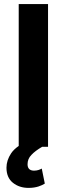

<svg xmlns="http://www.w3.org/2000/svg" viewBox="-20 -731 332 956"><path d="M73.2 -710.9V-4.4C56.6 7.3 43.9 19.5 35.2 32.7C20 55.7 12.2 79.6 12.2 104C12.2 136.7 22.9 162.1 44.4 179.2C65.9 196.3 91.8 204.6 122.6 204.6C162.1 204.6 187 192.9 203.1 183.1L188 108.4C179.7 112.8 167.5 118.7 149.4 118.7C125.5 118.7 117.2 105 117.2 86.9C117.2 68.8 123.5 53.2 136.7 40C148.9 26.9 167 13.2 189.9 0H219.2V-710.9Z"/></svg>

Font: Vazirmatn
Style: Bold
Weight: 700
Designer: Saber Rastikerdar
Foundry: Saber Rastikerdar
Version: Version 33.003